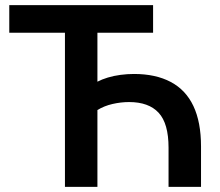

<svg xmlns="http://www.w3.org/2000/svg" viewBox="-20 -725 852 745"><path d="M232 0V-598H16V-705H574V-598H358V-408Q375 -417 398 -424Q421 -431 447.5 -434.5Q474 -438 500 -438Q584 -438 642.5 -407Q701 -376 730.5 -313.5Q760 -251 760 -157V0H634V-152Q634 -246 595.5 -287.5Q557 -329 481 -329Q449 -329 416.5 -321.5Q384 -314 358 -298V0Z"/></svg>

Font: Nunito Sans 10pt SemiCondensed
Style: Bold
Weight: 700
Width: 4
Designer: Vernon Adams
Foundry: Vernon Adams
Version: Version 3.101;gftools[0.9.27]